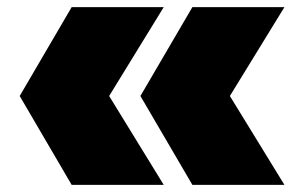

<svg xmlns="http://www.w3.org/2000/svg" viewBox="-20 -575 847 536"><path d="M180 -555H437L270 -283V-331L437 -59H180L35 -307ZM517 -555H774L607 -283V-331L774 -59H517L372 -307Z"/></svg>

Font: Unbounded Black
Style: Regular
Weight: 900
Designer: Luke Prowse, Jean-Baptiste Morizot, Fátima Lázaro, Florian Runge
Foundry: NaN
Version: Version 1.701;gftools[0.9.28.dev5+ged2979d]